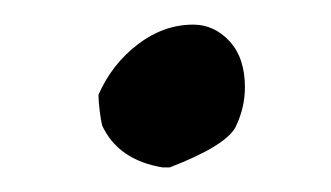

<svg xmlns="http://www.w3.org/2000/svg" viewBox="-20 -314 269 156"><path d="M112 -178Q76 -184 63 -212Q62 -216 61 -224Q60 -232 60 -237Q71 -262 92 -278Q113 -294 137 -294Q154 -294 166.5 -280.5Q179 -267 179 -243Q179 -226 171 -210Q162 -195 118 -178Z"/></svg>

Font: Mynerve
Style: Regular
Weight: 400
Designer: Carolina Short
Foundry: Carolina Short
Version: Version 1.000; ttfautohint (v1.8.4.7-5d5b)